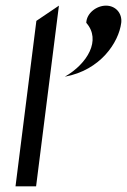

<svg xmlns="http://www.w3.org/2000/svg" viewBox="-20 -661 450 681"><path d="M410 -580C414 -614 390 -641 356 -641C322 -641 287 -614 286 -580C340 -519 290 -435 210 -389C336 -412 401 -510 410 -580ZM35 0H108L189 -641L109 -587Z"/></svg>

Font: Charger
Style: It
Weight: 400
Designer: Jasper
Foundry: Cannot Into Space Fonts
Version: Version 0.98